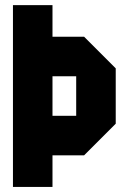

<svg xmlns="http://www.w3.org/2000/svg" viewBox="-20 -739 509 759"><path d="M187.5 -281.2H281.2V-437.5H187.5ZM187.5 -125V0H31.2V-718.8H187.5V-593.8H312.5L437.5 -468.8V-250L312.5 -125Z"/></svg>

Font: Signwood
Style: Regular
Weight: 400
Designer: GGBotNet
Foundry: GGBotNet
Version: 0.95